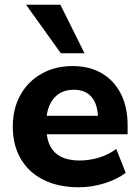

<svg xmlns="http://www.w3.org/2000/svg" viewBox="-20 -780 589 811"><path d="M313 11Q226 11 163.5 -20.5Q101 -52 67.5 -109.5Q34 -167 34 -245Q34 -321 66 -378.5Q98 -436 155.5 -468.5Q213 -501 286 -501Q358 -501 410 -470.5Q462 -440 490.5 -384Q519 -328 519 -251V-213H158V-291H410L394 -277Q394 -338 367.5 -369.5Q341 -401 292 -401Q255 -401 229 -384Q203 -367 189 -335Q175 -303 175 -258V-250Q175 -199 190.5 -166.5Q206 -134 237.5 -118Q269 -102 316 -102Q356 -102 397 -114Q438 -126 471 -151L511 -50Q474 -22 420.5 -5.5Q367 11 313 11ZM237 -555 90 -760H235L337 -555Z"/></svg>

Font: Nunito Sans 12pt ExtraBold
Style: Regular
Weight: 800
Designer: Vernon Adams
Foundry: Vernon Adams
Version: Version 3.101;gftools[0.9.27]